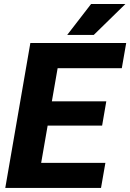

<svg xmlns="http://www.w3.org/2000/svg" viewBox="-20 -922 639 942"><path d="M497.1 -123 475.6 0H107.4L128.9 -123ZM284.2 -710.9 160.6 0H5.9L128.9 -710.9ZM501.5 -424.8 481 -305.7H160.2L181.2 -424.8ZM599.1 -710.9 577.6 -587.4H209L231 -710.9ZM309.6 -750.5 426.8 -902.3H595.2L439.9 -750.5Z"/></svg>

Font: Roboto ExtraBold
Style: Italic
Weight: 800
Designer: Christian Robertson
Foundry: Google
Version: Version 3.009; 2024